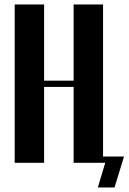

<svg xmlns="http://www.w3.org/2000/svg" viewBox="-20 -719 568 848"><path d="M44.9 -699.2H174.8V-362.8H305.2V-699.2H435.1V-27.8H527.8L485.8 108.9H412.1L444.8 0H305.2V-335H174.8V0H44.9Z"/></svg>

Font: Moniqa Black Heading
Style: Regular
Weight: 900
Designer: Rajesh Rajput
Foundry: Rajesh Rajput
Version: Version 1.000